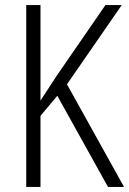

<svg xmlns="http://www.w3.org/2000/svg" viewBox="-20 -734 507 754"><path d="M467 0H404L205 -358L139 -279V0H83V-714H139V-339Q149 -355 165.5 -379.5Q182 -404 203 -437L394 -714H458L243 -403Z"/></svg>

Font: Noto Sans Georgian Condensed Light
Style: Regular
Weight: 300
Width: 3
Designer: Monotype Design Team, Akaki Razmadze
Foundry: Google LLC
Version: Version 2.005; ttfautohint (v1.8.4.7-5d5b)